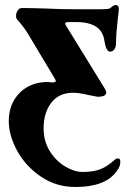

<svg xmlns="http://www.w3.org/2000/svg" viewBox="-20 -461 510 766"><path d="M15 22Q15 -46 58 -90Q101 -134 172 -134Q174 -134 179 -133Q184 -132 190 -132Q208 -132 200 -145L90 -329Q78 -348 64.5 -364.5Q51 -381 47 -385Q44 -390 44 -397Q44 -409 50.5 -419Q57 -429 67 -429Q97 -429 165 -427Q220 -424 283 -424H334Q341 -424 377 -424Q413 -424 419 -428Q434 -441 440 -441Q454 -441 454 -426Q454 -417 451 -396Q443 -324 443 -297V-290Q443 -274 436.5 -264.5Q430 -255 419 -255Q404 -255 397 -295Q392 -336 363.5 -354.5Q335 -373 283 -373H253Q235 -373 242 -361L399 -106Q404 -96 404 -92Q404 -75 369 -75Q366 -75 338 -81Q333 -82 311.5 -86.5Q290 -91 272 -91Q215 -91 184.5 -51Q154 -11 154 51Q154 103 179 142.5Q204 182 240.5 203.5Q277 225 309 225Q354 225 381 214Q408 203 436 178Q443 171 451 171Q460 171 460 185Q460 195 456.5 203.5Q453 212 444 224Q399 285 281 285Q204 285 143 243.5Q82 202 48.5 140.5Q15 79 15 22Z"/></svg>

Font: EB Garamond ExtraBold
Style: Regular
Weight: 800
Designer: Georg Duffner and Octavio Pardo
Foundry: Georg Duffner
Version: Version 1.000